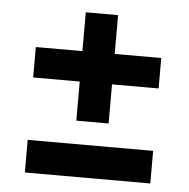

<svg xmlns="http://www.w3.org/2000/svg" viewBox="-44 -664 607 616"><g transform="rotate(5 260.0 -356.5)"><path d="M208 -272V-621H312V-272ZM58 -398V-496H462V-398ZM58 -92V-197H462V-92Z"/></g></svg>

Font: Bricolage Grotesque 18pt SemiBold
Style: Regular
Weight: 600
Version: Version 1.001;gftools[0.9.33.dev8+g029e19f]